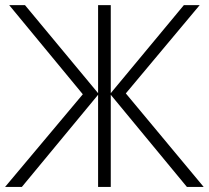

<svg xmlns="http://www.w3.org/2000/svg" viewBox="-20 -734 820 754"><path d="M0 0 305.2 -363.8 16.1 -713.9H78.1L365.2 -368.2V-713.9H415V-368.2L702.1 -713.9H764.2L474.1 -367.2L779.8 0H713.9L415 -361.8V0H365.2V-361.8L65.9 0Z"/></svg>

Font: Open Sans Light
Style: Regular
Weight: 300
Foundry: Ascender Corporation
Version: Version 1.10